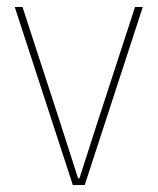

<svg xmlns="http://www.w3.org/2000/svg" viewBox="-20 -526 448 546"><path d="M187 0 22 -506H44L149 -184L202 -19H206L259 -184L364 -506H386L221 0Z"/></svg>

Font: IBM Plex Sans Cond Thin
Style: Regular
Weight: 100
Width: 3
Designer: Mike Abbink, Paul van der Laan, Pieter van Rosmalen
Foundry: Bold Monday
Version: Version 1.3